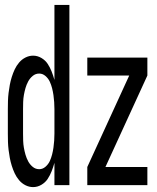

<svg xmlns="http://www.w3.org/2000/svg" viewBox="-20 -755 640 783"><path d="M115 8Q99 8 84 0.5Q69 -7 58 -20Q47 -33 40 -48Q33 -63 28 -79Q23 -95 20 -111Q17 -127 15 -143.5Q13 -160 12.5 -176.5Q12 -193 12 -210V-310Q12 -327 12.5 -343.5Q13 -360 15 -376.5Q17 -393 20 -409Q23 -425 28 -441Q33 -457 40 -472Q47 -487 58 -500Q69 -513 84 -520.5Q99 -528 115 -528Q133 -528 149 -518.5Q165 -509 174.5 -494.5Q184 -480 190.5 -463.5Q197 -447 202 -429V-735H263V0H202V-91Q197 -73 190.5 -56.5Q184 -40 174.5 -25.5Q165 -11 149 -1.5Q133 8 115 8ZM140 -65Q154 -65 165.5 -75Q177 -85 183 -98Q189 -111 192.5 -125Q196 -139 198 -153Q200 -167 201 -181.5Q202 -196 202 -210V-310Q202 -324 201 -338.5Q200 -353 198 -367Q196 -381 192.5 -395Q189 -409 183 -422Q177 -435 165.5 -445Q154 -455 140 -455Q125 -455 113.5 -445.5Q102 -436 95 -423Q88 -410 84 -396Q80 -382 77.5 -368Q75 -354 74.5 -339.5Q74 -325 74 -310V-210Q74 -195 74.5 -180.5Q75 -166 77.5 -152Q80 -138 84 -124Q88 -110 95 -97Q102 -84 113.5 -74.5Q125 -65 140 -65ZM336 0V-74L507 -447H336V-520H581V-447L410 -74H581V0Z"/></svg>

Font: Zed Mono Extended
Style: Regular
Weight: 400
Width: 7
Monospace: yes
Designer: Belleve Invis
Foundry: Belleve Invis
Version: Version 1.0.0; ttfautohint (v1.8.4)